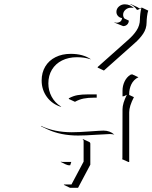

<svg xmlns="http://www.w3.org/2000/svg" viewBox="-20 -628 727 916"><path d="M270 144.8 270.5 142.8Q274.2 144.5 278.3 144.5H320.1L314.9 160.4L308.3 160.6Q303.7 160.6 291.9 155.5Q280 150.4 270 144.8ZM284.2 253.9 286.9 252H321L378.9 143.1V43.9Q378.9 39.1 374.5 36.9L375.2 35.2L405.3 49.1Q410.9 51.8 410.9 57.9V157.7L352.3 268.1H314.2ZM175.3 -27.6Q239.3 2.9 322.3 2.9Q354.5 2.9 407.6 -1Q460.7 -4.9 473.6 -4.9Q504.2 -4.9 525.6 14.2L521 13.2Q512.7 11.5 503.7 11.5Q490.7 11.5 437.9 15Q385 18.6 352.5 18.6Q269.8 18.6 207 -10.7L176.8 -24.9ZM178.7 -244.1Q178.7 -281.7 196 -310.7Q213.4 -339.6 244.9 -355.3Q276.4 -371.1 317.4 -371.1Q377 -371.1 414.3 -344.7L408.7 -346.2Q381.6 -355 347.4 -355Q306.9 -355 275.9 -339.5Q244.9 -324 227.8 -295.7Q210.7 -267.3 210.7 -230.2Q210.7 -195.8 226.3 -166.9Q241.9 -137.9 270 -120.4L272.2 -117.7Q228.8 -131.1 203.7 -165.4Q178.7 -199.7 178.7 -244.1ZM307.6 -156.2 309.6 -159.7Q328.9 -170.2 349.6 -174Q370.4 -177.7 400.4 -177.7H441.4V-162.1H430.7Q399.9 -162.1 378.9 -157.8Q357.9 -153.6 337.6 -142.3ZM445.8 -305.4 446.3 -308.6Q460.7 -321.5 518.4 -372.8Q576.2 -424.1 590.6 -437Q603.8 -448.7 613.3 -459.2Q622.8 -469.7 631 -481.9Q639.2 -494.1 643.3 -507.6Q647.5 -521 647.5 -535.2Q647.5 -546.1 649.3 -562.1Q651.1 -578.1 654.3 -589.1Q652.3 -588.6 645.4 -584.7Q638.4 -580.8 633.5 -580.8Q621.3 -599.1 601.3 -607.7L604 -608.4L634.3 -594.5Q640.4 -591.6 646.2 -587.4Q653.3 -591.3 657.2 -591.6L687.3 -577.4Q683.6 -567.6 681.5 -550Q679.4 -532.5 679.4 -521.2Q679.4 -506.6 675.3 -492.9Q671.1 -479.2 662.8 -466.9Q654.5 -454.6 644.9 -444Q635.3 -433.3 621.8 -421.4L475.8 -291.5ZM525.6 -520.3 526.6 -521.7Q531.7 -519.5 537.6 -519.5Q540.5 -519.5 543.9 -520.4Q547.4 -521.2 551.5 -523.3Q555.7 -525.4 558.7 -530.3Q561.8 -535.2 562.3 -542Q551 -543 543.2 -551.4Q535.4 -559.8 535.4 -571.3Q535.4 -586.2 547.2 -596.8Q559.1 -607.4 575.2 -607.4Q600.3 -607.4 619.1 -589.1L614.7 -590.6Q610.1 -591.3 605.2 -591.3Q589.6 -591.3 578.5 -581.4Q567.4 -571.5 567.4 -557.6Q567.4 -547.1 574.2 -539.3L594.5 -529.8Q594.5 -518.8 586.9 -511.1Q579.3 -503.4 567.6 -503.4ZM561.5 130.9 564 128.7 564.5 -106.4Q564.5 -134.8 585.2 -175.8Q582.3 -174.8 578.9 -172.7Q575.4 -170.7 572.3 -169.4Q569.1 -168.2 564.5 -168.2V-195.3Q564.5 -218.8 574.5 -239.5Q584.5 -260.3 602.5 -271.5L610.4 -273.4L640.4 -259.5Q628.9 -254.2 620.1 -245Q611.3 -235.8 606.3 -225.1Q601.3 -214.4 598.9 -203.2Q596.4 -192.1 596.4 -181.2V-175L618.9 -164.6Q596.4 -121.3 596.4 -92.3V144.8H592.5Z"/></svg>

Font: AgreloyOut1
Style: Medium
Weight: 400
Designer: gluk
Foundry: gluk
Version: Version 0.27